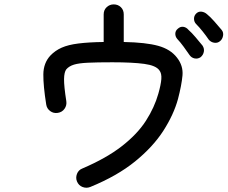

<svg xmlns="http://www.w3.org/2000/svg" viewBox="-20 -818 1041 878"><path d="M392.6 37.1Q375 43.9 357.4 37.1Q339.8 30.3 332 11.7Q325.2 -4.9 332 -22.9Q338.9 -41 357.4 -47.9Q466.8 -94.7 537.6 -149.9Q608.4 -205.1 647.5 -266.1Q686.5 -327.1 704.1 -389.6Q715.8 -430.7 717.8 -456.5Q719.7 -482.4 709 -496.1Q693.4 -518.6 639.6 -525.9Q585.9 -533.2 494.1 -533.2Q423.8 -533.2 382.3 -531.2Q340.8 -529.3 318.4 -522.5Q295.9 -515.6 283.2 -501Q273.4 -488.3 272.9 -456.1Q272.5 -423.8 283.2 -355.5Q286.1 -335.9 274.9 -320.3Q263.7 -304.7 244.1 -301.8Q224.6 -298.8 209.5 -310.1Q194.3 -321.3 191.4 -339.8Q177.7 -425.8 178.2 -478Q178.7 -530.3 210.9 -564.5Q232.4 -586.9 262.2 -600.1Q292 -613.3 338.4 -619.1Q384.8 -625 454.1 -626V-752Q454.1 -772.5 467.8 -785.2Q481.4 -797.9 500 -797.9Q519.5 -797.9 532.7 -785.2Q545.9 -772.5 545.9 -752V-626Q647.5 -624 703.6 -608.4Q759.8 -592.8 789.1 -554.7Q818.4 -517.6 814.5 -473.1Q810.5 -428.7 793.9 -365.2Q774.4 -293.9 727.1 -220.2Q679.7 -146.5 598.1 -80.1Q516.6 -13.7 392.6 37.1ZM986.3 -629.9Q974.6 -620.1 959.5 -622.6Q944.3 -625 934.6 -636.7Q921.9 -655.3 906.7 -674.3Q891.6 -693.4 876 -709Q867.2 -718.8 867.2 -732.4Q867.2 -746.1 877 -755.9Q887.7 -766.6 901.9 -764.6Q916 -762.7 926.8 -752.9Q941.4 -741.2 960 -720.2Q978.5 -699.2 993.2 -681.6Q1002.9 -669.9 1000 -654.3Q997.1 -638.7 986.3 -629.9ZM897.5 -556.6Q884.8 -547.9 870.1 -550.8Q855.5 -553.7 846.7 -566.4Q834 -585 819.3 -605Q804.7 -625 790 -640.6Q781.2 -651.4 781.7 -664.6Q782.2 -677.7 793 -686.5Q804.7 -697.3 818.4 -695.3Q832 -693.4 841.8 -681.6Q856.4 -668.9 874.5 -647.5Q892.6 -626 906.2 -609.4Q915 -595.7 912.1 -581.1Q909.2 -566.4 897.5 -556.6Z"/></svg>

Font: KTXP_ComRound
Style: Medium
Weight: 500
Version: Version 1.01;May 16, 2022;FontCreator 13.0.0.2683 64-bit